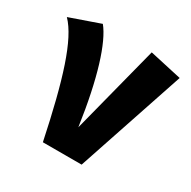

<svg xmlns="http://www.w3.org/2000/svg" viewBox="-146 -671 788 794"><g transform="rotate(30 248.0 -274.0)"><path d="M-17 -498C50 -429 100 -267 156 0H341L513 -513L360 -547L252 -127C221 -344 175 -488 126 -548Z"/></g></svg>

Font: Fira Sans
Style: Bold
Weight: 700
Designer: Carrois Corporate & Edenspiekermann AG
Foundry: Carrois Corporate GbR & Edenspiekermann AG
Version: Version 4.203